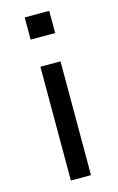

<svg xmlns="http://www.w3.org/2000/svg" viewBox="-112 -755 491 802"><g transform="rotate(-15 134.0 -354.0)"><path d="M81 -612V-708H187V-612ZM91 0V-492H178V0Z"/></g></svg>

Font: Nunito Sans 9pt
Style: Regular
Weight: 400
Version: Version 3.101;gftools[0.9.27]